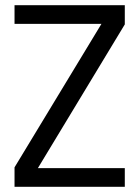

<svg xmlns="http://www.w3.org/2000/svg" viewBox="-20 -720 537 740"><path d="M36 0H461V-72H126L461 -626V-700H36V-628H371L36 -75Z"/></svg>

Font: Vanilla Cream Book
Style: Regular
Weight: 400
Designer: Jeremy Tribby, Jinavaṁso
Foundry: Tribby Type
Version: Version 1.422;Glyphs 3.1.2 (3151)